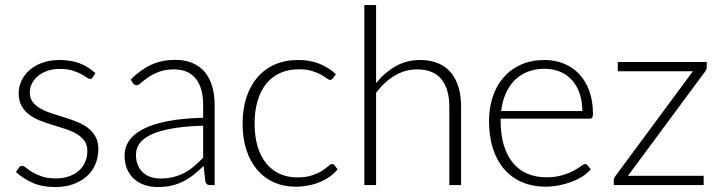

<svg xmlns="http://www.w3.org/2000/svg" viewBox="-20 -748 2916 776"><path d="M355 -436Q351.5 -429 344 -429Q338.5 -429 329.8 -435.2Q321 -441.5 306.8 -449.2Q292.5 -457 271.8 -463.2Q251 -469.5 221 -469.5Q194 -469.5 171.8 -461.8Q149.5 -454 133.8 -441Q118 -428 109.2 -410.8Q100.5 -393.5 100.5 -374.5Q100.5 -351 112.5 -335.5Q124.5 -320 144 -309Q163.5 -298 188.2 -290Q213 -282 239 -274Q265 -266 289.8 -256.2Q314.5 -246.5 334 -232Q353.5 -217.5 365.5 -196.5Q377.5 -175.5 377.5 -145.5Q377.5 -113 365.8 -85Q354 -57 331.8 -36.5Q309.5 -16 277 -4Q244.5 8 203 8Q150.5 8 112.5 -8.8Q74.5 -25.5 44.5 -52.5L56 -69.5Q58.5 -73.5 61.5 -75.5Q64.5 -77.5 70 -77.5Q76.5 -77.5 86 -69.5Q95.5 -61.5 110.8 -52.2Q126 -43 148.8 -35Q171.5 -27 205 -27Q236.5 -27 260.5 -35.8Q284.5 -44.5 300.5 -59.5Q316.5 -74.5 324.8 -94.8Q333 -115 333 -137.5Q333 -162.5 321 -179Q309 -195.5 289.5 -207Q270 -218.5 245.2 -226.5Q220.5 -234.5 194.2 -242.5Q168 -250.5 143.2 -260Q118.5 -269.5 99 -284Q79.5 -298.5 67.5 -319.2Q55.5 -340 55.5 -371Q55.5 -397.5 67 -422Q78.5 -446.5 99.8 -465Q121 -483.5 151.5 -494.5Q182 -505.5 220 -505.5Q265.5 -505.5 300.8 -492.5Q336 -479.5 365.5 -452.5Z M828.5 0Q813.5 0 810 -14L803 -77.5Q782.5 -57.5 762.2 -41.5Q742 -25.5 720 -14.5Q698 -3.5 672.5 2.2Q647 8 616.5 8Q591 8 567 0.5Q543 -7 524.5 -22.5Q506 -38 494.8 -62.2Q483.5 -86.5 483.5 -120.5Q483.5 -152 501.5 -179Q519.5 -206 557.8 -226Q596 -246 656.2 -258Q716.5 -270 801 -272V-324Q801 -393 771.2 -430.2Q741.5 -467.5 683 -467.5Q647 -467.5 621.8 -457.5Q596.5 -447.5 579 -435.5Q561.5 -423.5 550.5 -413.5Q539.5 -403.5 532 -403.5Q522 -403.5 517 -412.5L508.5 -427Q547.5 -466 590.5 -486Q633.5 -506 688 -506Q728 -506 758 -493.2Q788 -480.5 807.8 -456.8Q827.5 -433 837.5 -399.2Q847.5 -365.5 847.5 -324V0ZM628.5 -26.5Q657.5 -26.5 681.8 -32.8Q706 -39 726.8 -50.2Q747.5 -61.5 765.5 -77Q783.5 -92.5 801 -110.5V-240Q730 -238 678.8 -229.2Q627.5 -220.5 594.2 -205.5Q561 -190.5 545.2 -169.8Q529.5 -149 529.5 -122.5Q529.5 -97.5 537.8 -79.2Q546 -61 559.5 -49.2Q573 -37.5 591 -32Q609 -26.5 628.5 -26.5Z M1325 -431Q1322.5 -428.5 1320.2 -426.8Q1318 -425 1314 -425Q1309 -425 1300.2 -431.8Q1291.5 -438.5 1277 -446.5Q1262.5 -454.5 1240.8 -461.2Q1219 -468 1188 -468Q1145 -468 1111.8 -452.8Q1078.5 -437.5 1055.8 -409Q1033 -380.5 1021 -340Q1009 -299.5 1009 -249Q1009 -196.5 1021.2 -156Q1033.5 -115.5 1056 -87.8Q1078.5 -60 1110.5 -45.5Q1142.5 -31 1181.5 -31Q1217.5 -31 1241.8 -39.5Q1266 -48 1281.8 -58Q1297.5 -68 1306.8 -76.5Q1316 -85 1321.5 -85Q1328 -85 1331.5 -80L1344.5 -64Q1333 -49 1315.5 -36Q1298 -23 1276 -13.5Q1254 -4 1228.2 1.2Q1202.5 6.5 1174.5 6.5Q1127 6.5 1087.8 -10.8Q1048.5 -28 1020.2 -60.8Q992 -93.5 976.2 -141Q960.5 -188.5 960.5 -249Q960.5 -306 975.5 -353Q990.5 -400 1019.2 -434Q1048 -468 1089.8 -486.8Q1131.5 -505.5 1185.5 -505.5Q1234 -505.5 1271.8 -490Q1309.5 -474.5 1337.5 -448Z M1452.5 0V-727.5H1500V-412.5Q1534.5 -455 1578.8 -480.2Q1623 -505.5 1678 -505.5Q1719 -505.5 1750.2 -492.5Q1781.5 -479.5 1802 -455Q1822.5 -430.5 1833 -396Q1843.5 -361.5 1843.5 -318V0H1796V-318Q1796 -388 1764 -427.8Q1732 -467.5 1666 -467.5Q1617 -467.5 1575 -442.2Q1533 -417 1500 -373V0Z M2181 -505.5Q2223 -505.5 2258.8 -491Q2294.5 -476.5 2320.8 -448.8Q2347 -421 2361.8 -380.5Q2376.5 -340 2376.5 -287.5Q2376.5 -276.5 2373.2 -272.5Q2370 -268.5 2363 -268.5H2003.5V-259Q2003.5 -203 2016.5 -160.5Q2029.5 -118 2053.5 -89.2Q2077.5 -60.5 2111.5 -46Q2145.5 -31.5 2187.5 -31.5Q2225 -31.5 2252.5 -39.8Q2280 -48 2298.8 -58.2Q2317.5 -68.5 2328.5 -76.8Q2339.5 -85 2344.5 -85Q2351 -85 2354.5 -80L2367.5 -64Q2355.5 -49 2335.8 -36Q2316 -23 2291.8 -13.8Q2267.5 -4.5 2239.8 1Q2212 6.5 2184 6.5Q2133 6.5 2091 -11.2Q2049 -29 2019 -63Q1989 -97 1972.8 -146.2Q1956.5 -195.5 1956.5 -259Q1956.5 -312.5 1971.8 -357.8Q1987 -403 2015.8 -435.8Q2044.5 -468.5 2086.2 -487Q2128 -505.5 2181 -505.5ZM2181.5 -470Q2143 -470 2112.5 -458Q2082 -446 2059.8 -423.5Q2037.5 -401 2023.8 -369.5Q2010 -338 2005.5 -299H2333.5Q2333.5 -339 2322.5 -370.8Q2311.5 -402.5 2291.5 -424.5Q2271.5 -446.5 2243.5 -458.2Q2215.5 -470 2181.5 -470Z M2836.5 -477.5Q2836.5 -467 2829.5 -458.5L2518 -37.5H2824V0H2460.5V-19Q2460.5 -27.5 2468 -37.5L2780.5 -460H2477V-497.5H2836.5Z"/></svg>

Font: o
Style: Regular
Weight: 300
Designer: Lukasz Dziedzic
Foundry: Lukasz Dziedzic
Version: Version 1.104; Western+Polish opensource; ttfautohint (v1.8.